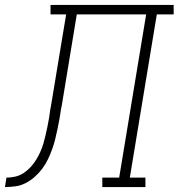

<svg xmlns="http://www.w3.org/2000/svg" viewBox="-76 -755 721 775"><path d="M-56 0 -50 -38Q-33 -38 -15 -42Q3 -46 18.5 -56Q34 -66 47 -80Q60 -94 69.5 -109.5Q79 -125 86.5 -141.5Q94 -158 99 -175Q104 -192 108 -209.5Q112 -227 115.5 -244Q119 -261 122 -278.5Q125 -296 127 -313Q128 -318 129 -323.5Q130 -329 131 -335L191 -697H128V-735H625V-697H557L448 -38H511V0H337V-38H405L514 -697H234L173 -327Q172 -325 172 -323Q172 -321 171 -319Q168 -298 164.5 -277.5Q161 -257 156.5 -236Q152 -215 147 -194Q142 -173 134.5 -152.5Q127 -132 117.5 -112Q108 -92 94.5 -74Q81 -56 64 -41Q47 -26 27.5 -16Q8 -6 -13.5 -3Q-35 0 -56 0Z"/></svg>

Font: Iosevka Curly Slab XLtEx
Style: Italic
Weight: 200
Width: 7
Italic angle: -9°
Monospace: yes
Designer: Belleve Invis
Foundry: Belleve Invis
Version: Version 11.1.0; ttfautohint (v1.8.3)